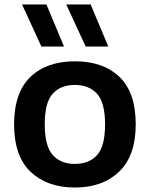

<svg xmlns="http://www.w3.org/2000/svg" viewBox="-20 -828 670 858"><path d="M314.5 10Q191 10 117 -60Q43 -130 43 -272Q43 -413.5 115.5 -483.8Q188 -554 314.5 -554Q441.5 -554 514 -484.2Q586.5 -414.5 586.5 -272.5Q586.5 -131.5 512.2 -60.8Q438 10 314.5 10ZM314.5 -95.5Q378 -95.5 413.8 -135Q449.5 -174.5 449.5 -271.5Q449.5 -370 413.5 -409.2Q377.5 -448.5 314.5 -448.5Q251.5 -448.5 215.8 -409.5Q180 -370.5 180 -273Q180 -175 215.8 -135.2Q251.5 -95.5 314.5 -95.5ZM363 -620 276 -808H385L464 -620ZM165 -620 78.5 -808H187.5L266 -620Z"/></svg>

Font: Encode Sans SmExp SmBold
Style: Regular
Weight: 600
Width: 6
Designer: Multiple Designers
Foundry: Impallari Type
Version: Version 3.002; ttfautohint (v1.8.3) -l 8 -r 50 -G 200 -x 14 